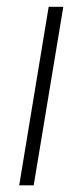

<svg xmlns="http://www.w3.org/2000/svg" viewBox="-20 -556 247 576"><path d="M37.6 0 126 -535.6H169.9L81.1 0Z"/></svg>

Font: Inter 20pt ExtraLight
Style: Italic
Weight: 250
Italic angle: -9.3988°
Version: Version 4.001;git-66647c0bb